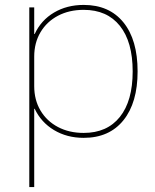

<svg xmlns="http://www.w3.org/2000/svg" viewBox="-20 -550 629 780"><path d="M320 -530Q424 -530 481.5 -459Q539 -388 539 -260Q539 -133 481.5 -61.5Q424 10 320 10Q252 10 199.5 -21.5Q147 -53 121 -108H119V210H99V-520H119V-412H121Q147 -468 199.5 -499Q252 -530 320 -530ZM320 -510Q261 -510 215.5 -486Q170 -462 144.5 -419Q119 -376 119 -320V-200Q119 -144 144.5 -101Q170 -58 215.5 -34Q261 -10 320 -10Q415 -10 467 -75Q519 -140 519 -260Q519 -380 467 -445Q415 -510 320 -510Z"/></svg>

Font: M PLUS 1 Thin
Style: Regular
Weight: 100
Designer: Coji Morishita
Foundry: UNDERFOREST DESIGN
Version: Version 1.001